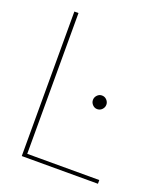

<svg xmlns="http://www.w3.org/2000/svg" viewBox="-131 -787 743 874"><g transform="rotate(20 240.5 -350.0)"><path d="M78 0V-700H98V-18H447V0ZM327 -318Q314 -318 304.5 -328Q295 -338 295 -351Q295 -364 304.5 -374Q314 -384 327 -384Q341 -384 350.5 -374Q360 -364 360 -351Q360 -338 350.5 -328Q341 -318 327 -318Z"/></g></svg>

Font: DM Sans 10pt Thin
Style: Regular
Weight: 250
Version: Version 4.004;gftools[0.9.30]